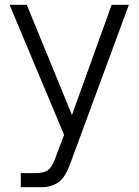

<svg xmlns="http://www.w3.org/2000/svg" viewBox="-20 -569 582 803"><path d="M67 214V155H127Q162 155 178.5 144Q195 133 208 101L248 -5L20 -549H92L281 -88L447 -549H519L271 123Q250 178 220.5 196Q191 214 157 214Z"/></svg>

Font: Open Sauce One Light
Style: Regular
Weight: 300
Designer: Alfredo Marco Pradil
Foundry: Creative Sauce Fz LLC
Version: Version 1.477